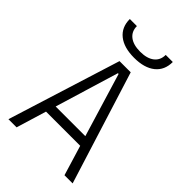

<svg xmlns="http://www.w3.org/2000/svg" viewBox="-263 -1010 1113 1113"><g transform="rotate(45 293.0 -454.0)"><path d="M29.8 0 247.1 -693.4H338.9L556.2 0H489.3L433.1 -185.1H152.8L96.7 0ZM171.4 -245.6H414.6L295.9 -637.2H290ZM293 -766.6Q209.5 -766.6 163.1 -803.7Q116.7 -840.8 116.7 -908.2H174.8Q174.8 -864.7 205.8 -840.6Q236.8 -816.4 293 -816.4Q349.1 -816.4 380.1 -840.6Q411.1 -864.7 411.1 -908.2H469.2Q469.2 -840.8 422.9 -803.7Q376.5 -766.6 293 -766.6Z"/></g></svg>

Font: Cascadia Code NF Light
Style: Regular
Weight: 300
Monospace: yes
Designer: Aaron Bell
Foundry: Saja Typeworks
Version: Version 2404.023; ttfautohint (v1.8.4)